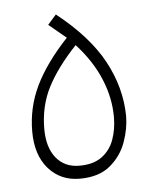

<svg xmlns="http://www.w3.org/2000/svg" viewBox="-41 -481 413 518"><g transform="rotate(-5 166.0 -222.5)"><path d="M155 1Q103 1 70.5 -36Q38 -73 38 -137Q38 -202 66 -260Q94 -318 153 -381L106 -420L129 -446Q215 -378 254 -306Q293 -234 294 -157Q294 -123 281 -86.5Q268 -50 237.5 -24.5Q207 1 155 1ZM157 -34Q195 -34 218 -51Q241 -68 251 -96Q261 -124 261 -157Q261 -209 239.5 -260.5Q218 -312 175 -359Q123 -304 97 -253.5Q71 -203 71 -141Q71 -91 94 -62.5Q117 -34 157 -34Z"/></g></svg>

Font: Noto Sans Arabic ExtCond ExtLt
Style: Regular
Weight: 200
Width: 2
Designer: Monotype Design Team, Nadine Chahine, Nizar Qandah and Khaled Hosny
Foundry: Monotype Imaging Inc.
Version: Version 2.012; ttfautohint (v1.8.4.7-5d5b)